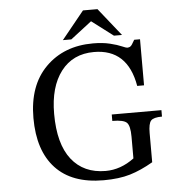

<svg xmlns="http://www.w3.org/2000/svg" viewBox="-57 -888 849 951"><g transform="rotate(-5 367.5 -412.5)"><path d="M735 -310V-278Q693 -278 680 -263.5Q667 -249 667 -202V-57Q607 -22 552 -5.5Q497 11 420 11Q263 11 181.5 -76.5Q100 -164 100 -326Q100 -488 190.5 -578.5Q281 -669 426 -669Q474 -669 510.5 -660Q547 -651 567 -642Q587 -633 595 -633Q598 -633 601 -634Q604 -635 606 -635.5Q608 -636 610.5 -638.5Q613 -641 614.5 -642.5Q616 -644 618.5 -648Q621 -652 622 -654Q623 -656 626.5 -661.5Q630 -667 631 -669H660V-440H626Q594 -626 427 -626Q322 -626 263 -549Q204 -472 204 -338Q204 -188 264.5 -111Q325 -34 434 -34Q509 -34 576 -84V-192Q576 -246 560 -262Q544 -278 488 -278V-310ZM573 -698H533L426 -779L321 -698H279L391 -836H463Z"/></g></svg>

Font: myMathFont
Style: Regular
Weight: 400
Designer: Ross Mills, John Hudson & Paul Hanslow, Tiro Typeworks Ltd; with prior portions MicroPress Inc., and Coen Hoffman. Math 
Foundry: Tiro Typeworks Ltd
Version: Version 2.13 b171